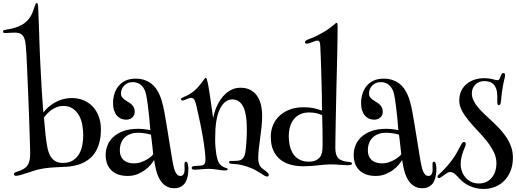

<svg xmlns="http://www.w3.org/2000/svg" viewBox="-100 -1142 3405 1267"><path d="M151.9 -1092.8Q152.3 -1084.5 153.1 -1066.2Q153.8 -1047.9 154.8 -1023.2Q155.8 -998.5 156.7 -970Q157.7 -941.4 158.7 -913.1Q159.7 -884.8 160.4 -858.4Q161.1 -832 162.1 -812Q162.6 -799.3 163.6 -775.6Q164.6 -752 166.3 -720.2Q168 -688.5 169.9 -650.1Q171.9 -611.8 174.3 -570.3Q176.8 -528.8 179.7 -485.4Q182.6 -441.9 186 -399.9Q209.5 -428.7 234.4 -447.3Q259.3 -465.8 283.7 -476.3Q308.1 -486.8 331.1 -491Q354 -495.1 373 -495.1Q416.5 -495.1 452.1 -480Q487.8 -464.8 512.9 -437.7Q538.1 -410.6 552 -372.3Q565.9 -334 565.9 -288.1Q565.9 -242.2 557.1 -207Q548.3 -171.9 533.4 -145.5Q518.6 -119.1 498.5 -101.1Q478.5 -83 456.1 -71.3Q433.6 -59.6 409.7 -53.2Q385.7 -46.9 362.8 -43.9Q338.4 -41 316.9 -40.3Q295.4 -39.6 272.9 -38.6Q250.5 -37.6 225.3 -35.2Q200.2 -32.7 168.9 -26.9Q147.9 -22.9 124.3 -15.4Q100.6 -7.8 78.1 -0.5Q55.7 6.8 36.6 12.5Q17.6 18.1 5.9 18.1Q0 18.1 -3.9 15.6Q-7.8 13.2 -7.8 6.8Q-7.8 -3.4 8.8 -7.8Q37.1 -16.1 54.7 -26.6Q72.3 -37.1 82 -51.5Q91.8 -65.9 95.5 -85.2Q99.1 -104.5 99.1 -130.9Q99.1 -142.1 98.1 -175Q97.2 -208 95.7 -254.9Q94.2 -301.8 92.3 -358.6Q90.3 -415.5 87.9 -475.1Q85.4 -534.7 83 -593.3Q80.6 -651.9 78.4 -701.7Q76.2 -751.5 74 -789.1Q71.8 -826.7 69.8 -844.2Q67.4 -871.6 61 -887.9Q54.7 -904.3 45.2 -912.8Q35.6 -921.4 22.9 -924.1Q10.3 -926.8 -4.9 -926.8Q-26.9 -926.8 -40.8 -925.3Q-54.7 -923.8 -65.9 -923.8Q-72.3 -923.8 -76.2 -926Q-80.1 -928.2 -80.1 -933.1Q-80.1 -938.5 -76.4 -941.4Q-72.8 -944.3 -62 -945.8Q-47.4 -948.2 -29.8 -951.7Q-12.2 -955.1 5.6 -961.2Q23.4 -967.3 41 -976.3Q58.6 -985.4 73.2 -999Q86.9 -1011.7 96.4 -1025.9Q106 -1040 112.1 -1053.7Q118.2 -1067.4 122.1 -1079.6Q126 -1091.8 128.9 -1101.3Q131.8 -1110.8 134.8 -1116.5Q137.7 -1122.1 142.1 -1122.1Q147.5 -1122.1 149.2 -1114.3Q150.9 -1106.4 151.9 -1092.8ZM316.9 -442.9Q294.9 -442.9 276.1 -435.8Q257.3 -428.7 241.5 -417.7Q225.6 -406.7 212.6 -393.1Q199.7 -379.4 189.9 -366.2Q195.3 -299.3 200.9 -248.8Q206.5 -198.2 213.9 -163.1Q218.3 -143.1 225.6 -125.5Q232.9 -107.9 244.6 -95Q256.3 -82 273.4 -74.5Q290.5 -66.9 314 -66.9Q355 -66.9 381.1 -83.5Q407.2 -100.1 422.4 -126.7Q437.5 -153.3 443.4 -186Q449.2 -218.8 449.2 -251Q449.2 -283.7 443.1 -317.6Q437 -351.6 421.9 -379.4Q406.7 -407.2 381.1 -425Q355.5 -442.9 316.9 -442.9Z M732.9 -352.1Q714.8 -352.1 699 -358.9Q683.1 -365.7 671.4 -379.4Q659.7 -393.1 652.8 -413.6Q646 -434.1 646 -461.9Q646 -492.2 654.5 -521.2Q663.1 -550.3 681.2 -573Q699.2 -595.7 727.3 -609.4Q755.4 -623 794.9 -623Q827.6 -623 852.8 -614.5Q877.9 -606 897 -591.6Q916 -577.1 929.4 -558.1Q942.9 -539.1 952.1 -518.3Q961.4 -497.6 967.5 -476.3Q973.6 -455.1 978 -436Q980.5 -425.3 984.1 -405.5Q987.8 -385.7 992.2 -359.9Q996.6 -334 1001.5 -304.4Q1006.3 -274.9 1011.2 -244.6Q1016.1 -214.4 1020.8 -185.8Q1025.4 -157.2 1029.3 -133.5Q1033.2 -109.9 1035.9 -93Q1038.6 -76.2 1040 -69.8Q1043 -54.7 1046.6 -39.1Q1050.3 -23.4 1055.9 -10.5Q1061.5 2.4 1069.8 10.7Q1078.1 19 1090.8 19Q1098.1 19 1103.5 15.6Q1108.9 12.2 1112.1 6.3Q1115.2 0.5 1116.7 -6.8Q1118.2 -14.2 1118.2 -22Q1118.2 -31.2 1117.7 -40.8Q1117.2 -50.3 1117.2 -57.1Q1117.2 -64.5 1119.1 -69.8Q1121.1 -75.2 1127 -75.2Q1132.3 -75.2 1135.5 -69.1Q1138.7 -63 1140.4 -54.9Q1142.1 -46.9 1142.6 -38.8Q1143.1 -30.8 1143.1 -26.9Q1143.1 -9.8 1140.1 11.7Q1137.2 33.2 1127.9 53.2Q1119.1 73.7 1098.6 86.9Q1078.1 100.1 1051.3 100.1Q1027.8 100.1 1011 93.3Q994.1 86.4 982.2 76.2Q970.2 65.9 962.2 54.2Q954.1 42.5 949.2 32.2Q935.5 5.9 928.5 -25.6Q921.4 -57.1 917 -85.9Q909.7 -73.7 894.8 -55.7Q879.9 -37.6 857.9 -21Q835.9 -4.4 807.1 7.3Q778.3 19 743.2 19Q704.1 19 676.5 8.1Q648.9 -2.9 631.3 -21.7Q613.8 -40.5 605.5 -65.7Q597.2 -90.8 597.2 -119.1Q597.2 -149.4 608.4 -180.2Q619.6 -210.9 645.3 -235.8Q670.9 -260.7 712.2 -276.4Q753.4 -292 813 -292Q826.7 -292 839.6 -290.8Q852.5 -289.6 863 -288.1Q873.5 -286.6 881.1 -285.2Q888.7 -283.7 892.1 -283.2Q889.2 -325.2 884.8 -367.2Q882.8 -384.8 880.6 -404.3Q878.4 -423.8 876 -443.6Q873.5 -463.4 870.6 -482.4Q867.7 -501.5 864.3 -518.1Q856.4 -555.7 833.7 -577.9Q811 -600.1 775.9 -600.1Q756.8 -600.1 742.4 -593.3Q728 -586.4 718 -575.7Q708 -564.9 703.1 -551.5Q698.2 -538.1 698.2 -524.9Q698.2 -510.7 705.1 -501.2Q711.9 -491.7 721.9 -484.4Q731.9 -477.1 743.7 -470.5Q755.4 -463.9 765.4 -455.3Q775.4 -446.8 782.2 -434.8Q789.1 -422.9 789.1 -404.8Q789.1 -380.9 772.7 -366.5Q756.3 -352.1 732.9 -352.1ZM896 -252.9Q892.6 -254.4 884 -256.6Q875.5 -258.8 863.8 -261Q852.1 -263.2 838.6 -264.6Q825.2 -266.1 812 -266.1Q786.1 -266.1 763.9 -258.8Q741.7 -251.5 725.6 -237.1Q709.5 -222.7 700.2 -200.9Q690.9 -179.2 690.9 -150.9Q690.9 -125 699.5 -108.2Q708 -91.3 721.4 -81.5Q734.9 -71.8 751.2 -67.9Q767.6 -64 783.2 -64Q808.1 -64 830.6 -71.8Q853 -79.6 870.1 -89.8Q887.2 -100.1 897.9 -109.9Q908.7 -119.6 911.1 -123Q907.7 -155.8 904.8 -182.6Q903.3 -194.3 902.1 -205.6Q900.9 -216.8 899.7 -226.6Q898.4 -236.3 897.5 -243.2Q896.5 -250 896 -252.9Z M1257.8 -628.9Q1261.7 -628.9 1265.6 -616.5Q1269.5 -604 1273.4 -584Q1277.3 -564 1281.2 -537.8Q1285.2 -511.7 1289.1 -484.9L1306.6 -361.8Q1309.1 -377.9 1315.2 -398.9Q1321.3 -419.9 1331.5 -442.4Q1341.8 -464.8 1356.4 -486.3Q1371.1 -507.8 1390.4 -524.9Q1409.7 -542 1433.8 -552.5Q1458 -563 1487.8 -563Q1524.4 -563 1551.3 -549.1Q1578.1 -535.2 1595.7 -510.5Q1613.3 -485.8 1621.6 -451.7Q1629.9 -417.5 1629.9 -377Q1629.9 -340.3 1625.7 -303.5Q1621.6 -266.6 1616.9 -231Q1612.3 -195.3 1608.2 -162.1Q1604 -128.9 1604 -100.1Q1604 -83 1606.9 -70.3Q1609.9 -57.6 1615.7 -46.9Q1622.6 -36.6 1632.6 -29.1Q1642.6 -21.5 1651.6 -14.9Q1660.6 -8.3 1667.2 -1.7Q1673.8 4.9 1673.8 12.2Q1673.8 16.6 1671.4 19.8Q1668.9 22.9 1663.1 22.9Q1654.3 22.9 1643.8 16.4Q1633.3 9.8 1617.9 -0.2Q1602.5 -10.3 1581.1 -21.7Q1559.6 -33.2 1528.8 -43Q1505.9 -50.8 1482.7 -55.2Q1459.5 -59.6 1428.7 -61Q1411.6 -62.5 1411.6 -70.8Q1411.6 -80.1 1422.9 -80.1Q1429.7 -80.1 1441.9 -80.1Q1454.1 -80.1 1466.8 -81.1Q1486.3 -82.5 1499 -93Q1511.7 -103.5 1518.1 -131.8Q1520 -143.1 1522 -160.4Q1523.9 -177.7 1525.4 -197.5Q1526.9 -217.3 1527.8 -237.8Q1528.8 -258.3 1528.8 -276.9Q1528.8 -293.5 1528.3 -315.2Q1527.8 -336.9 1525.1 -360.4Q1522.5 -383.8 1516.8 -406.2Q1511.2 -428.7 1500.5 -446.3Q1489.7 -463.9 1473.1 -474.9Q1456.5 -485.8 1432.6 -485.8Q1412.1 -485.8 1395.3 -475.6Q1378.4 -465.3 1365.2 -447Q1352.1 -428.7 1342.8 -403.8Q1333.5 -378.9 1328.6 -349.1Q1323.2 -318.8 1321.5 -286.9Q1319.8 -254.9 1319.8 -223.1Q1319.8 -196.3 1321.8 -171.6Q1323.7 -147 1327.1 -126.2Q1330.6 -105.5 1335.4 -89.4Q1340.3 -73.2 1346.7 -64Q1356 -51.3 1366.7 -44.9Q1377.4 -38.6 1384.8 -36.1Q1394.5 -33.2 1398.7 -31Q1402.8 -28.8 1402.8 -24.9Q1402.8 -22 1398.2 -19.5Q1393.6 -17.1 1382.8 -17.1Q1372.6 -17.1 1360.4 -18.8Q1348.1 -20.5 1335 -22.5Q1321.8 -24.4 1307.6 -26.1Q1293.5 -27.8 1279.8 -27.8Q1266.1 -27.8 1252 -26.9Q1237.8 -25.9 1224.9 -24.9Q1211.9 -23.9 1201.2 -22.9Q1190.4 -22 1184.1 -22Q1165 -22 1165 -34.2Q1165 -38.6 1168.2 -41.7Q1171.4 -44.9 1179.7 -45.9Q1186.5 -46.4 1191.9 -46.9Q1197.3 -47.4 1202.9 -47.6Q1208.5 -47.9 1214.6 -48.3Q1220.7 -48.8 1229 -49.8Q1244.6 -52.2 1250.2 -61.3Q1255.9 -70.3 1255.9 -85.9Q1255.9 -112.8 1251.2 -151.4Q1246.6 -189.9 1238.8 -236.3Q1231 -282.7 1220 -334.7Q1209 -386.7 1196.8 -440.9Q1190.9 -468.8 1183.3 -482.4Q1175.8 -496.1 1161.6 -496.1Q1154.3 -496.1 1146.5 -493.4Q1138.7 -490.7 1131.1 -487.5Q1123.5 -484.4 1116.7 -481.7Q1109.9 -479 1104 -479Q1094.7 -479 1094.7 -486.8Q1094.7 -493.2 1099.9 -495.8Q1105 -498.5 1110.8 -501Q1124.5 -506.3 1140.4 -514.6Q1156.2 -522.9 1174.8 -537.1Q1192.9 -551.3 1207 -567.4Q1221.2 -583.5 1231.4 -597.2Q1241.7 -610.8 1248 -619.9Q1254.4 -628.9 1257.8 -628.9Z M2121.6 -991.2Q2125.5 -991.2 2126.7 -984.1Q2127.9 -977.1 2127.9 -964.8Q2127.9 -926.8 2127.2 -882.6Q2126.5 -838.4 2125.5 -790.3Q2124.5 -742.2 2123.3 -691.7Q2122.1 -641.1 2120.6 -590.8Q2119.1 -520 2117.7 -452.6Q2116.2 -385.3 2115.2 -328.9Q2114.3 -272.5 2113.5 -230.5Q2112.8 -188.5 2112.8 -168Q2112.8 -144.5 2116.7 -129.4Q2120.6 -114.3 2127 -104.7Q2133.3 -95.2 2141.8 -90.3Q2150.4 -85.4 2159.7 -82Q2171.9 -77.6 2183.3 -75.9Q2194.8 -74.2 2203.6 -73.2Q2212.4 -72.3 2217.5 -70.3Q2222.7 -68.4 2222.7 -63Q2222.7 -55.7 2212.2 -53.7Q2201.7 -51.8 2189.9 -51.8Q2173.3 -51.8 2144 -54.4Q2114.7 -57.1 2076.7 -57.1Q2058.1 -57.1 2039.6 -55.2Q2021 -53.2 2000.2 -51Q1979.5 -48.8 1954.8 -46.9Q1930.2 -44.9 1898.9 -44.9Q1855 -44.9 1816.4 -55.7Q1777.8 -66.4 1749 -89.6Q1720.2 -112.8 1703.6 -149.7Q1687 -186.5 1687 -238.8Q1687 -285.2 1703.9 -321.5Q1720.7 -357.9 1749.8 -382.8Q1778.8 -407.7 1817.6 -420.9Q1856.4 -434.1 1899.9 -434.1Q1945.3 -434.1 1975.8 -426.8Q2006.3 -419.4 2024.9 -412.1Q2024.9 -459 2023.9 -507.6Q2022.9 -556.2 2021.7 -602.3Q2020.5 -648.4 2019.3 -689.5Q2018.1 -730.5 2016.8 -761.7Q2015.6 -793 2014.6 -812.5Q2013.7 -832 2013.7 -835Q2013.2 -842.3 2012.5 -849.4Q2011.7 -856.4 2010 -862.1Q2008.3 -867.7 2004.9 -870.8Q2001.5 -874 1995.6 -874Q1988.3 -874 1979 -870.8Q1969.7 -867.7 1960.2 -864Q1950.7 -860.4 1941.4 -857.2Q1932.1 -854 1924.8 -854Q1920.4 -854 1916.5 -855.7Q1912.6 -857.4 1912.6 -862.8Q1912.6 -869.1 1917.2 -873Q1921.9 -877 1930.7 -880.9Q1937 -883.8 1945.3 -886.5Q1953.6 -889.2 1965.6 -894.3Q1977.5 -899.4 1994.1 -907.5Q2010.7 -915.5 2033.7 -929.2Q2056.2 -942.4 2071.5 -953.6Q2086.9 -964.8 2096.9 -973.1Q2106.9 -981.4 2112.5 -986.3Q2118.2 -991.2 2121.6 -991.2ZM2028.8 -183.1Q2028.8 -204.6 2028.6 -229.7Q2028.3 -254.9 2028.1 -281Q2027.8 -307.1 2027.1 -333Q2026.4 -358.9 2025.9 -381.8Q2010.7 -389.6 1988.8 -394.8Q1966.8 -399.9 1939.9 -399.9Q1907.2 -399.9 1882.3 -388.7Q1857.4 -377.4 1840.3 -356.9Q1823.2 -336.4 1814.5 -307.6Q1805.7 -278.8 1805.7 -243.2Q1805.7 -205.1 1814 -174.1Q1822.3 -143.1 1838.6 -121.1Q1855 -99.1 1879.9 -87.2Q1904.8 -75.2 1938 -75.2Q1966.3 -75.2 1984.6 -84.2Q2002.9 -93.3 2012.7 -106.9Q2022.5 -120.6 2025.6 -139.6Q2028.8 -158.7 2028.8 -183.1Z M2369.6 -352.1Q2351.6 -352.1 2335.7 -358.9Q2319.8 -365.7 2308.1 -379.4Q2296.4 -393.1 2289.6 -413.6Q2282.7 -434.1 2282.7 -461.9Q2282.7 -492.2 2291.3 -521.2Q2299.8 -550.3 2317.9 -573Q2335.9 -595.7 2364 -609.4Q2392.1 -623 2431.6 -623Q2464.4 -623 2489.5 -614.5Q2514.6 -606 2533.7 -591.6Q2552.7 -577.1 2566.2 -558.1Q2579.6 -539.1 2588.9 -518.3Q2598.1 -497.6 2604.2 -476.3Q2610.4 -455.1 2614.7 -436Q2617.2 -425.3 2620.8 -405.5Q2624.5 -385.7 2628.9 -359.9Q2633.3 -334 2638.2 -304.4Q2643.1 -274.9 2647.9 -244.6Q2652.8 -214.4 2657.5 -185.8Q2662.1 -157.2 2666 -133.5Q2669.9 -109.9 2672.6 -93Q2675.3 -76.2 2676.8 -69.8Q2679.7 -54.7 2683.3 -39.1Q2687 -23.4 2692.6 -10.5Q2698.2 2.4 2706.5 10.7Q2714.8 19 2727.5 19Q2734.9 19 2740.2 15.6Q2745.6 12.2 2748.8 6.3Q2752 0.5 2753.4 -6.8Q2754.9 -14.2 2754.9 -22Q2754.9 -31.2 2754.4 -40.8Q2753.9 -50.3 2753.9 -57.1Q2753.9 -64.5 2755.9 -69.8Q2757.8 -75.2 2763.7 -75.2Q2769 -75.2 2772.2 -69.1Q2775.4 -63 2777.1 -54.9Q2778.8 -46.9 2779.3 -38.8Q2779.8 -30.8 2779.8 -26.9Q2779.8 -9.8 2776.9 11.7Q2773.9 33.2 2764.6 53.2Q2755.9 73.7 2735.4 86.9Q2714.8 100.1 2688 100.1Q2664.6 100.1 2647.7 93.3Q2630.9 86.4 2618.9 76.2Q2606.9 65.9 2598.9 54.2Q2590.8 42.5 2585.9 32.2Q2572.3 5.9 2565.2 -25.6Q2558.1 -57.1 2553.7 -85.9Q2546.4 -73.7 2531.5 -55.7Q2516.6 -37.6 2494.6 -21Q2472.7 -4.4 2443.8 7.3Q2415 19 2379.9 19Q2340.8 19 2313.2 8.1Q2285.6 -2.9 2268.1 -21.7Q2250.5 -40.5 2242.2 -65.7Q2233.9 -90.8 2233.9 -119.1Q2233.9 -149.4 2245.1 -180.2Q2256.3 -210.9 2282 -235.8Q2307.6 -260.7 2348.9 -276.4Q2390.1 -292 2449.7 -292Q2463.4 -292 2476.3 -290.8Q2489.3 -289.6 2499.8 -288.1Q2510.3 -286.6 2517.8 -285.2Q2525.4 -283.7 2528.8 -283.2Q2525.9 -325.2 2521.5 -367.2Q2519.5 -384.8 2517.3 -404.3Q2515.1 -423.8 2512.7 -443.6Q2510.3 -463.4 2507.3 -482.4Q2504.4 -501.5 2501 -518.1Q2493.2 -555.7 2470.5 -577.9Q2447.8 -600.1 2412.6 -600.1Q2393.6 -600.1 2379.2 -593.3Q2364.7 -586.4 2354.7 -575.7Q2344.7 -564.9 2339.8 -551.5Q2335 -538.1 2335 -524.9Q2335 -510.7 2341.8 -501.2Q2348.6 -491.7 2358.6 -484.4Q2368.7 -477.1 2380.4 -470.5Q2392.1 -463.9 2402.1 -455.3Q2412.1 -446.8 2418.9 -434.8Q2425.8 -422.9 2425.8 -404.8Q2425.8 -380.9 2409.4 -366.5Q2393.1 -352.1 2369.6 -352.1ZM2532.7 -252.9Q2529.3 -254.4 2520.8 -256.6Q2512.2 -258.8 2500.5 -261Q2488.8 -263.2 2475.3 -264.6Q2461.9 -266.1 2448.7 -266.1Q2422.9 -266.1 2400.6 -258.8Q2378.4 -251.5 2362.3 -237.1Q2346.2 -222.7 2336.9 -200.9Q2327.6 -179.2 2327.6 -150.9Q2327.6 -125 2336.2 -108.2Q2344.7 -91.3 2358.2 -81.5Q2371.6 -71.8 2387.9 -67.9Q2404.3 -64 2419.9 -64Q2444.8 -64 2467.3 -71.8Q2489.7 -79.6 2506.8 -89.8Q2523.9 -100.1 2534.7 -109.9Q2545.4 -119.6 2547.9 -123Q2544.4 -155.8 2541.5 -182.6Q2540 -194.3 2538.8 -205.6Q2537.6 -216.8 2536.4 -226.6Q2535.2 -236.3 2534.2 -243.2Q2533.2 -250 2532.7 -252.9Z M3093.8 -626Q3113.8 -626 3127.7 -624Q3141.6 -622.1 3151.6 -619.4Q3161.6 -616.7 3168.9 -614.7Q3176.3 -612.8 3183.6 -612.8Q3191.9 -612.8 3196.5 -621.6Q3201.2 -630.4 3205.6 -643.1Q3211.9 -660.2 3220.7 -660.2Q3228.5 -660.2 3230.7 -655.3Q3232.9 -650.4 3232.9 -646Q3232.9 -640.1 3231.7 -634Q3230.5 -627.9 3228 -618.2Q3225.6 -608.4 3222.4 -593.8Q3219.2 -579.1 3215.8 -557.1Q3212.9 -539.1 3211.2 -525.9Q3209.5 -512.7 3208.7 -502.4Q3208 -492.2 3207 -483.9Q3206.1 -475.6 3204.6 -466.8Q3201.7 -448.2 3191.9 -448.2Q3185.5 -448.2 3183.6 -454.3Q3181.6 -460.4 3181.6 -467.8V-505.9Q3181.6 -534.7 3175 -554.2Q3168.5 -573.7 3157 -585.4Q3145.5 -597.2 3129.6 -602.1Q3113.8 -606.9 3095.7 -606.9Q3079.6 -606.9 3064.7 -601.6Q3049.8 -596.2 3038.6 -585.7Q3027.3 -575.2 3020.5 -560.1Q3013.7 -544.9 3013.7 -525.9Q3013.7 -501 3025.4 -477.5Q3037.1 -454.1 3056.2 -431.6Q3075.2 -409.2 3099.4 -386.5Q3123.5 -363.8 3149.2 -339.8Q3174.8 -315.9 3199 -290Q3223.1 -264.2 3242.2 -235.1Q3261.2 -206.1 3272.9 -173.3Q3284.7 -140.6 3284.7 -103Q3284.7 -52.7 3269 -13.9Q3253.4 24.9 3227.1 51.3Q3200.7 77.6 3165.5 91.3Q3130.4 105 3090.8 105Q3063.5 105 3039.8 99.1Q3016.1 93.3 2996.3 84Q2976.6 74.7 2960.9 62.7Q2945.3 50.8 2934.6 39.1Q2914.6 16.6 2900.4 4.9Q2886.2 -6.8 2869.6 -6.8Q2860.8 -6.8 2850.6 -0.5Q2840.3 5.9 2830.3 13.2Q2820.3 20.5 2811.5 26.9Q2802.7 33.2 2796.9 33.2Q2791.5 33.2 2789.1 30Q2786.6 26.9 2786.6 23.9Q2786.6 18.1 2793.9 11.2Q2796.9 8.3 2805.4 0.5Q2814 -7.3 2826.7 -20Q2839.4 -32.7 2855.2 -51.3Q2871.1 -69.8 2888.7 -94.2Q2905.3 -117.2 2916 -137.5Q2926.8 -157.7 2934.6 -172.6Q2942.4 -187.5 2948.5 -196.3Q2954.6 -205.1 2961.9 -205.1Q2969.2 -205.1 2971.4 -200.7Q2973.6 -196.3 2973.6 -190.9Q2973.6 -183.6 2968.3 -171.9Q2962.9 -160.2 2956.8 -143.6Q2950.7 -127 2945.3 -105Q2939.9 -83 2939.9 -55.2Q2939.9 -39.1 2946.3 -17.6Q2952.6 3.9 2966.8 22.9Q2981 42 3004.2 55.4Q3027.3 68.8 3060.5 68.8Q3086.9 68.8 3108.2 59.1Q3129.4 49.3 3144.5 31.5Q3159.7 13.7 3167.7 -11Q3175.8 -35.6 3175.8 -65.9Q3175.8 -104.5 3157.7 -140.4Q3139.6 -176.3 3112.3 -210.7Q3085 -245.1 3053.2 -278.3Q3021.5 -311.5 2994.1 -344.5Q2966.8 -377.4 2948.7 -410.6Q2930.7 -443.8 2930.7 -478Q2930.7 -516.1 2944.8 -544.2Q2959 -572.3 2982.2 -590.3Q3005.4 -608.4 3034.4 -617.2Q3063.5 -626 3093.8 -626Z"/></svg>

Font: Henny Penny
Style: Regular
Weight: 400
Version: Version 1.001